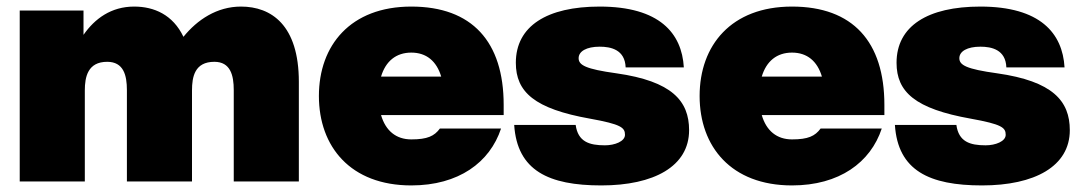

<svg xmlns="http://www.w3.org/2000/svg" viewBox="-20 -552 3285 584"><path d="M691 -278V0H889V-303C889 -476 805 -532 713 -532C640 -532 580 -492 538 -440C506 -507 449 -532 388 -532C318 -532 268 -495 234 -446V-520H40V0H238V-277C238 -318 247 -364 306 -364C356 -364 366 -323 366 -278V0H564V-277C564 -318 572 -364 632 -364C681 -364 691 -323 691 -278Z M1231 12C1375 12 1470 -58 1504 -161H1318C1301 -138 1280 -128 1231 -128C1185 -128 1153 -154 1139 -202H1512V-233C1512 -425 1416 -532 1231 -532C1046 -532 950 -414 950 -260C950 -106 1046 12 1231 12ZM1139 -319C1153 -366 1185 -392 1231 -392C1277 -392 1308 -366 1322 -319Z M1809 12C1969 12 2076 -46 2076 -156C2076 -245 2024 -305 1855 -329C1761 -342 1740 -354 1740 -375C1740 -396 1764 -410 1804 -410C1838 -410 1881 -401 1883 -347H2060C2054 -451 1986 -532 1804 -532C1644 -532 1549 -473 1549 -361C1549 -272 1606 -221 1775 -191C1869 -174 1881 -164 1881 -142C1881 -122 1850 -110 1820 -110C1772 -110 1738 -121 1731 -172H1544C1553 -33 1649 12 1809 12Z M2389 12C2533 12 2628 -58 2662 -161H2476C2459 -138 2438 -128 2389 -128C2343 -128 2311 -154 2297 -202H2670V-233C2670 -425 2574 -532 2389 -532C2204 -532 2108 -414 2108 -260C2108 -106 2204 12 2389 12ZM2297 -319C2311 -366 2343 -392 2389 -392C2435 -392 2466 -366 2480 -319Z M2967 12C3127 12 3234 -46 3234 -156C3234 -245 3182 -305 3013 -329C2919 -342 2898 -354 2898 -375C2898 -396 2922 -410 2962 -410C2996 -410 3039 -401 3041 -347H3218C3212 -451 3144 -532 2962 -532C2802 -532 2707 -473 2707 -361C2707 -272 2764 -221 2933 -191C3027 -174 3039 -164 3039 -142C3039 -122 3008 -110 2978 -110C2930 -110 2896 -121 2889 -172H2702C2711 -33 2807 12 2967 12Z"/></svg>

Font: Aspekta 950
Style: Regular
Weight: 950
Designer: Ivo Dolenc
Version: Version 2.000